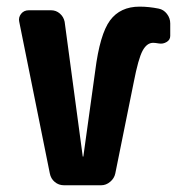

<svg xmlns="http://www.w3.org/2000/svg" viewBox="-20 -550 540 570"><path d="M451.2 -524.4Q465.8 -521.5 475.6 -508.8Q485.4 -496.1 485.4 -480.5V-443.4Q485.4 -431.6 474.6 -425.3Q463.9 -418.9 452.1 -420.9Q440.4 -422.9 434.6 -422.9Q416 -422.9 403.3 -399.4Q390.6 -376 377 -305.7L322.3 -35.2Q319.3 -20.5 307.1 -10.3Q294.9 0 280.3 0H169.9Q154.3 0 142.6 -9.8Q130.9 -19.5 127.9 -35.2L37.1 -485.4Q34.2 -498 42.5 -508.8Q50.8 -519.5 65.4 -519.5H131.8Q146.5 -519.5 157.7 -509.8Q168.9 -500 171.9 -485.4L225.6 -85.9Q225.6 -85 226.6 -85Q227.5 -85 227.5 -85.9L262.7 -339.8Q276.4 -448.2 306.6 -489.3Q336.9 -530.3 394.5 -530.3Q421.9 -530.3 451.2 -524.4Z"/></svg>

Font: Rounded-L Mgen+ 1m bold
Style: Bold
Weight: 700
Designer: [Source Han Sans]
Ryoko NISHIZUKA  (kana & ideographs); Paul D. Hunt (Latin, Greek & Cyrillic); Wenlong ZHANG  (bopomofo
Version: Version 1.059.20150602